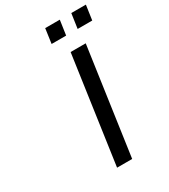

<svg xmlns="http://www.w3.org/2000/svg" viewBox="-223 -1040 1008 1145"><g transform="rotate(-30 280.5 -467.5)"><path d="M339.4 0 444.3 -735.8H340.3L235.4 0ZM366.2 -834 380.9 -935.1H280.3L266.1 -834ZM545.9 -834 560.5 -935.1H460L445.3 -834Z"/></g></svg>

Font: Winston
Style: Italic
Weight: 400
Italic angle: -8.13011°
Designer: Vernon Adams, Kim Jin-seong, David Berlow, Cristiano Sobral
Foundry: The Winston Project Authors
Version: Version 3.004